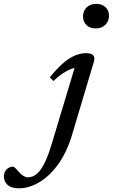

<svg xmlns="http://www.w3.org/2000/svg" viewBox="-238 -734 594 1013"><path d="M200 -646.5Q200 -666 208.5 -681Q217 -696 232.8 -704.8Q248.5 -713.5 270 -713.5Q300.5 -713.5 318.8 -696Q337 -678.5 337 -651Q337 -632 328.2 -616.8Q319.5 -601.5 303.8 -592.8Q288 -584 266.5 -584Q236.5 -584 218.2 -601.8Q200 -619.5 200 -646.5ZM142.5 -23.5Q115 68.5 69.5 131.8Q24 195 -30.2 227.2Q-84.5 259.5 -138 259.5Q-178.5 259.5 -198 241.5Q-217.5 223.5 -217.5 197Q-217.5 174.5 -203.5 160Q-189.5 145.5 -170 145.5Q-165.5 145.5 -158.2 151.8Q-151 158 -138.5 173Q-125.5 187.5 -113.8 194.5Q-102 201.5 -91.5 201.5Q-74.5 201.5 -58.8 193.5Q-43 185.5 -27.5 166Q-12 146.5 3.8 111.8Q19.5 77 35.5 23.5L162 -397L181.5 -378Q162 -379 139.8 -371Q117.5 -363 93.2 -347Q69 -331 43.5 -306.5L25 -326Q62 -372 94.2 -400Q126.5 -428 156.8 -440.8Q187 -453.5 215.5 -453.5Q234.5 -453.5 245 -448.5Q255.5 -443.5 258.5 -433.5Q261.5 -423.5 257 -407.5Z"/></svg>

Font: Newsreader 16pt Medium
Style: Italic
Weight: 500
Italic angle: -17°
Designer: Hugues Gentile
Foundry: Production Type
Version: Version 1.003